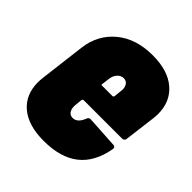

<svg xmlns="http://www.w3.org/2000/svg" viewBox="-153 -630 743 743"><g transform="rotate(45 219.0 -258.5)"><path d="M407 -213H196Q192 -213 190 -208L187 -178Q185 -158 192.5 -146Q200 -134 215 -134Q240 -134 254 -169Q257 -180 268 -180L400 -172Q405 -172 408 -168.5Q411 -165 410 -159Q395 -75 342.5 -33.5Q290 8 198 8Q114 8 68 -30.5Q22 -69 22 -138Q22 -147 24 -165L47 -352Q57 -430 114.5 -477.5Q172 -525 263 -525Q346 -525 392 -485.5Q438 -446 438 -378Q438 -370 436 -352L420 -225Q420 -220 416 -216.5Q412 -213 407 -213ZM207 -339 203 -308Q201 -303 207 -303H264Q268 -303 270 -308L273 -339Q274 -342 274 -349Q274 -364 266.5 -373.5Q259 -383 246 -383Q231 -383 220 -370.5Q209 -358 207 -339Z"/></g></svg>

Font: Barlow Condensed ExtraBold
Style: Italic
Weight: 800
Width: 3
Italic angle: -7°
Designer: Jeremy Tribby
Foundry: Tribby Type
Version: Version 1.408